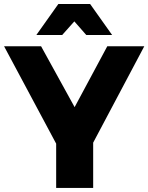

<svg xmlns="http://www.w3.org/2000/svg" viewBox="-25 -930 734 950"><path d="M0 0ZM689 -701.2 436 -224.1V0H252.9V-219.2L-4.9 -701.2H178.2L344.2 -399.9L505.9 -701.2ZM529.8 -756.8H401.9L342.8 -824.2L282.7 -756.8H154.8L263.7 -910.2H420.9Z"/></svg>

Font: Argentum Sans
Style: Bold
Weight: 700
Designer: Julieta Ulanovsky (Modified by Cristiano Sobral)
Foundry: Julieta Ulanovsky
Version: Version 1.000; ttfautohint (v1.5.65-e2d9)